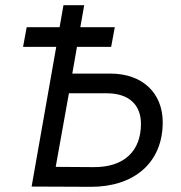

<svg xmlns="http://www.w3.org/2000/svg" viewBox="-20 -720 700 741"><path d="M102 0 329 1C495 2 608 -90 608 -248C608 -361 530 -436 406 -436H259L277 -539H409L423 -615H290L305 -700H225L210 -615H83L69 -539H197ZM195 -76 246 -360H392C477 -360 524 -316 524 -242C524 -136 458 -74 341 -75Z"/></svg>

Font: Fixel Display
Style: Italic
Weight: 400
Italic angle: -10°
Designer: AlfaBravo + MacPaw
Foundry: Kyrylo Tkachov, Marchela Mozhyna, Serhii Makarenko, Maria Weinstein, Zakhar Kryvoshyya
Version: Version 1.210;Glyphs 3.2 (3217)